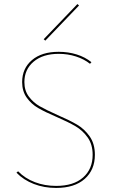

<svg xmlns="http://www.w3.org/2000/svg" viewBox="-20 -918 554 945"><path d="M257 -343Q201 -367 167.5 -386.5Q134 -406 111.5 -437.5Q89 -469 89 -514Q89 -581 137 -622Q185 -663 269 -663Q316 -663 357.5 -650Q399 -637 430 -612L423 -604Q394 -627 354 -640Q314 -653 269 -653Q191 -653 145.5 -614.5Q100 -576 100 -514Q100 -472 122 -442.5Q144 -413 175.5 -395Q207 -377 263 -352Q323 -326 359.5 -304.5Q396 -283 421.5 -246.5Q447 -210 447 -156Q447 -82 397 -37.5Q347 7 256 7Q197 7 146.5 -12.5Q96 -32 61 -68L69 -75Q103 -40 151.5 -21.5Q200 -3 256 -3Q342 -3 389 -44.5Q436 -86 436 -156Q436 -207 411.5 -241.5Q387 -276 351 -297Q315 -318 257 -343ZM195 -725 361 -898 369 -891 203 -718Z"/></svg>

Font: Ysabeau Hairline
Style: Regular
Weight: 100
Designer: Christian Thalmann (Catharsis Fonts)
Version: Version 0.003